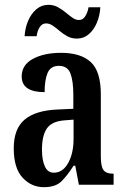

<svg xmlns="http://www.w3.org/2000/svg" viewBox="-20 -766 519 796"><path d="M162 10Q110 10 73.5 -29.5Q37 -69 37 -151Q37 -232 82 -270Q127 -308 218 -312L284 -315V-373Q284 -430 272 -461.5Q260 -493 224 -493Q190 -493 177.5 -464Q165 -435 165 -384Q70 -384 70 -449Q70 -497 116.5 -522Q163 -547 233 -547Q315 -547 356.5 -508.5Q398 -470 398 -375V-118Q398 -76 409 -61Q420 -46 448 -46H451V0H307L292 -79H285Q259 -38 234.5 -14Q210 10 162 10ZM203 -50Q240 -50 262.5 -90Q285 -130 285 -191V-270L247 -267Q194 -263 174 -233Q154 -203 154 -146Q154 -102 166 -76Q178 -50 203 -50ZM299 -606Q277 -606 259.5 -615.5Q242 -625 227.5 -637.5Q213 -650 199 -659.5Q185 -669 171 -669Q154 -669 144 -652.5Q134 -636 132 -616H82Q84 -650 96.5 -679.5Q109 -709 130.5 -727.5Q152 -746 181 -746Q202 -746 219.5 -736.5Q237 -727 252 -714.5Q267 -702 280.5 -692.5Q294 -683 307 -683Q324 -683 334 -699.5Q344 -716 347 -736H396Q394 -701 381.5 -671.5Q369 -642 348 -624Q327 -606 299 -606Z"/></svg>

Font: Noto Serif ExtraCondensed SemiBold
Style: Regular
Weight: 600
Width: 2
Designer: Monotype Design Team
Foundry: Monotype Imaging Inc.
Version: Version 2.015; ttfautohint (v1.8.4.7-5d5b)